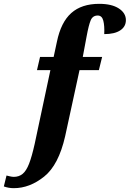

<svg xmlns="http://www.w3.org/2000/svg" viewBox="-88 -742 677 1002"><path d="M-68 231 -54 174Q-50 175 -37.5 178Q-25 181 -16 181Q11 181 30 165.5Q49 150 63.5 113Q78 76 93 9L175 -376H105L121 -445H192L209 -524Q230 -626 284 -674Q338 -722 430 -722Q495 -722 532 -698Q569 -674 569 -637Q569 -603 539.5 -583.5Q510 -564 456 -564Q458 -608 451 -634.5Q444 -661 422 -661Q396 -661 385.5 -636.5Q375 -612 364 -552L344 -445H445L428 -376H327L252 -31Q218 119 142.5 179.5Q67 240 -16 240Q-43 240 -68 231Z"/></svg>

Font: Noto Serif CondExtraBold
Style: Italic
Weight: 800
Width: 3
Italic angle: -12°
Designer: Monotype Design Team
Foundry: Monotype Imaging Inc.
Version: Version 1.001